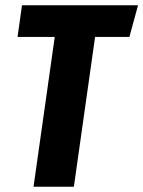

<svg xmlns="http://www.w3.org/2000/svg" viewBox="-20 -713 547 733"><path d="M507 -693 474 -572H343L262 0H108L189 -572H47L64 -693Z"/></svg>

Font: Fira Sans Extra Condensed
Style: Bold Italic
Weight: 700
Width: 3
Italic angle: -8°
Designer: Carrois Corporate & Edenspiekermann AG
Foundry: Carrois Corporate GbR & Edenspiekermann AG
Version: Version 4.203